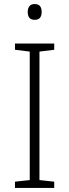

<svg xmlns="http://www.w3.org/2000/svg" viewBox="-20 -929 342 949"><path d="M248 0H54V-31L127 -39V-674L54 -683V-714H248V-683L175 -674V-39L248 -31ZM151 -909Q170 -909 178 -898.5Q186 -888 186 -870Q186 -852 178 -841.5Q170 -831 151 -831Q117 -831 117 -870Q117 -888 125.5 -898.5Q134 -909 151 -909Z"/></svg>

Font: Noto Kufi Arabic ExtraLight
Style: Regular
Weight: 200
Designer: Monotype Design Team, David Williams, Khaled Hosny
Foundry: Google LLC
Version: Version 2.109; ttfautohint (v1.8.4.7-5d5b)